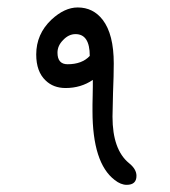

<svg xmlns="http://www.w3.org/2000/svg" viewBox="-20 -506 461 520"><path d="M329.6 -64Q349.6 -47.9 349.6 -29.8Q349.6 -5.4 323.2 -5.4Q307.1 -5.4 290.5 -18.6Q230.5 -64.5 230.5 -205.6Q230.5 -212.4 230.5 -222.7Q230.5 -232.9 231 -247.1Q231.4 -261.2 231.4 -272Q231.4 -282.7 231.4 -289.6Q199.2 -267.6 157.7 -267.6Q124.5 -267.6 103.5 -288.1Q78.1 -312 78.1 -358.4Q78.1 -413.6 119.1 -452.6Q154.8 -485.8 190.4 -485.8Q232.4 -485.8 258.3 -452.1Q288.1 -413.1 288.1 -334Q288.1 -318.4 287.6 -298.3Q287.1 -278.3 286.1 -254.4Q284.7 -206.5 284.7 -189.9Q284.7 -100.6 329.6 -64ZM223.1 -354.5Q223.1 -413.6 184.6 -413.6Q166 -413.6 150.9 -397.5Q135.7 -382.3 135.7 -363.3Q135.7 -332 163.1 -332Q202.1 -332 223.1 -354.5Z"/></svg>

Font: Dima Nastaligh Tahriri
Style: regular
Weight: 400
Designer: R.Balvardi
Foundry: Dima Software Group
Version: Version 1.00;November 13, 2018;FontCreator 11.5.0.2427 64-bi